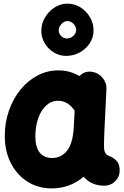

<svg xmlns="http://www.w3.org/2000/svg" viewBox="-20 -959 679 1055"><path d="M553.7 61.5Q482.4 61.5 439.5 12.2Q363.8 76.2 264.2 76.2Q189.9 76.2 131.6 39.6Q73.2 2.9 39.8 -62.3Q6.3 -127.4 6.3 -211.9Q6.3 -285.6 29.1 -350.8Q51.8 -416 92 -465.8Q132.3 -515.6 185.8 -543.9Q239.3 -572.3 301.3 -572.3Q363.8 -572.3 417 -541Q444.3 -570.3 485.4 -564.5Q520 -559.6 543.5 -531.5Q566.9 -503.4 564.9 -470.2L553.7 -241.7Q553.2 -228 552.5 -208.3Q551.8 -188.5 551.5 -170.7Q551.3 -152.8 551.8 -143.6Q552.7 -129.9 558.1 -118.9Q563.5 -107.9 581.5 -101.1Q601.6 -93.8 619.6 -76.2Q637.7 -58.6 637.7 -22Q637.7 12.2 613 36.9Q588.4 61.5 553.7 61.5ZM266.6 -90.8Q316.9 -90.8 348.9 -131.6Q380.9 -172.4 385.7 -263.7Q385.7 -264.2 385.7 -265.1L390.1 -351.1Q352.5 -405.3 299.3 -405.3Q262.2 -405.3 233.9 -379.4Q205.6 -353.5 189.9 -309.1Q174.3 -264.6 174.3 -209.5Q174.3 -150.4 198.2 -120.6Q222.2 -90.8 266.6 -90.8ZM494.1 -792.5Q494.1 -753.4 473.1 -721.4Q452.1 -689.5 417.7 -670.7Q383.3 -651.9 343.3 -651.9Q306.6 -651.9 275.6 -670.9Q244.6 -689.9 225.8 -721.2Q207 -752.4 207 -789.1Q207 -828.6 227.1 -862.8Q247.1 -897 279.8 -918Q312.5 -939 350.1 -939Q390.6 -939 423.1 -918Q455.6 -897 474.9 -863.5Q494.1 -830.1 494.1 -792.5ZM398.4 -793.9Q398.4 -812.5 384 -827.9Q369.6 -843.3 350.1 -843.3Q333.5 -843.3 318.1 -827.6Q302.7 -812 302.7 -792Q302.7 -774.4 316.2 -761Q329.6 -747.6 346.2 -747.6Q367.7 -747.6 383.1 -762Q398.4 -776.4 398.4 -793.9Z"/></svg>

Font: Mikhak-DS2-FD Black
Style: Regular
Weight: 900
Designer: Amin Abedi
Version: Version 3.2